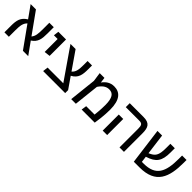

<svg xmlns="http://www.w3.org/2000/svg" viewBox="253 -1695 2811 2811"><g transform="rotate(45 1659.0 -289.0)"><path d="M30 -564 162 -379C67 -321 51 -250 51 -134V0H143V-134C143 -237 153 -287 197 -331L434 0H544L409 -188C499 -247 509 -321 509 -436V-564H417V-436C417 -335 412 -282 374 -237L140 -564Z M671 -213 763 -224V-564H604L594 -482H671Z M853 0H1309V-61L1187 -237C1290 -291 1301 -373 1301 -486V-564H1209V-486C1209 -387 1201 -329 1152 -288L961 -564H855L1188 -82H863Z M1434 0H1530L1573 -393C1630 -479 1684 -495 1728 -495C1807 -495 1849 -441 1849 -291C1849 -188 1839 -118 1836 -82H1662L1650 0H1921C1929 -52 1947 -170 1947 -294C1947 -500 1867 -578 1748 -578C1667 -578 1612 -538 1569 -479L1558 -564H1460L1480 -424Z M2082 -564V-482H2361C2423 -482 2434 -455 2434 -385V0H2526V-385C2526 -503 2495 -564 2367 -564ZM2086 -333V0H2178V-333Z M2730 0H2848C3185 0 3258 -206 3258 -506V-564H3166V-497C3166 -227 3103 -82 2851 -82H2815L2803 -176C2963 -225 3015 -300 3015 -476V-564H2923V-476C2923 -321 2891 -282 2794 -240L2752 -564H2656Z"/></g></svg>

Font: FiraGO Unicode
Style: Regular
Weight: 400
Designer: bBox Type
Foundry: bBox Type GmbH
Version: Version 1.001;PS 001.001;hotconv 1.0.88;makeotf.lib2.5.64775